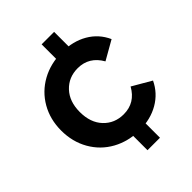

<svg xmlns="http://www.w3.org/2000/svg" viewBox="-234 -829 1063 1063"><g transform="rotate(-45 297.0 -297.5)"><path d="M25.6 -297.8Q25.6 -385.6 65.6 -455Q105.6 -524.4 176.1 -563.3Q246.7 -602.2 335.6 -602.2Q421.1 -602.2 485.6 -565Q550 -527.8 581.1 -458.9L470 -395.6Q423.3 -477.8 334.4 -477.8Q263.3 -477.8 217.2 -428.9Q171.1 -380 171.1 -297.8Q171.1 -214.4 217.2 -165.6Q263.3 -116.7 334.4 -116.7Q424.4 -116.7 470 -198.9L581.1 -134.4Q548.9 -66.7 484.4 -29.4Q420 7.8 335.6 7.8Q246.7 7.8 176.1 -31.1Q105.6 -70 65.6 -140Q25.6 -210 25.6 -297.8ZM286.7 -545.6V-712.2H384.4V-545.6ZM286.7 116.7V-48.9H384.4V116.7Z"/></g></svg>

Font: Paperlogy 7 Bold
Style: Regular
Weight: 700
Designer: redesigned by Lee Juim, glyphs from Gmarket Sans & Montserrat
Foundry: PT&
Version: Version 1.001